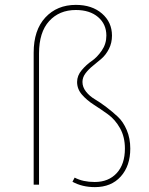

<svg xmlns="http://www.w3.org/2000/svg" viewBox="-20 -757 612 787"><path d="M291 -737Q357 -737 398 -701.5Q439 -666 439 -611Q439 -581 426.5 -556.5Q414 -532 396 -516.5Q378 -501 360.5 -487Q343 -473 330.5 -456.5Q318 -440 318 -421Q318 -400 332.5 -381.5Q347 -363 369 -350Q391 -337 416 -318Q441 -299 463 -278.5Q485 -258 499.5 -224Q514 -190 514 -148Q514 -77 475 -33.5Q436 10 369 10Q317 10 277 -12L286 -29Q320 -11 368 -11Q425 -11 458.5 -47.5Q492 -84 492 -148Q492 -196 472 -231.5Q452 -267 423 -288Q394 -309 365 -327.5Q336 -346 316 -369Q296 -392 296 -421Q296 -447 315 -469.5Q334 -492 356 -507Q378 -522 397 -549.5Q416 -577 416 -611Q416 -658 382 -687Q348 -716 291 -716Q223 -716 181.5 -670.5Q140 -625 140 -538V0H118V-541Q118 -634 166 -685.5Q214 -737 291 -737Z"/></svg>

Font: FiraGO Thin
Style: Regular
Weight: 100
Designer: bBox Type
Foundry: bBox Type GmbH
Version: Version 1.001;PS 001.001;hotconv 1.0.88;makeotf.lib2.5.64775